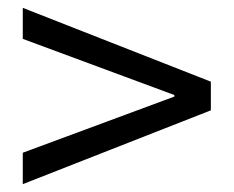

<svg xmlns="http://www.w3.org/2000/svg" viewBox="-20 -615 595 489"><path d="M38 -226 424 -369V-373L38 -516V-595L517 -407V-334L38 -146Z"/></svg>

Font: Noto Sans SC
Style: Regular
Weight: 400
Designer: Ryoko NISHIZUKA ____ (kana & ideographs); Paul D. Hunt (Latin, Greek & Cyrillic); Wenlong ZHANG ___ (bopomofo); Sandoll 
Foundry: Adobe Systems Incorporated
Version: Version 1.004